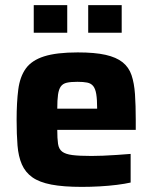

<svg xmlns="http://www.w3.org/2000/svg" viewBox="-20 -723 597 751"><path d="M300 8Q228 8 181 -1Q134 -10 106.5 -29.5Q79 -49 65.5 -80Q52 -111 48.5 -154Q45 -197 45 -254Q45 -323 51.5 -373Q58 -423 81 -455Q104 -487 152.5 -502.5Q201 -518 284 -518Q351 -518 393 -508.5Q435 -499 459.5 -479.5Q484 -460 494.5 -429Q505 -398 508 -354.5Q511 -311 511 -254V-215H204Q204 -181 207 -160.5Q210 -140 223 -130Q236 -120 263 -116.5Q290 -113 338 -113Q357 -113 383 -114Q409 -115 437.5 -117Q466 -119 491 -121V-9Q469 -4 437.5 0Q406 4 370 6Q334 8 300 8ZM360 -282V-298Q360 -334 356.5 -355Q353 -376 344.5 -386.5Q336 -397 321 -400Q306 -403 283 -403Q257 -403 241.5 -399.5Q226 -396 218 -385Q210 -374 207 -353Q204 -332 204 -298H377ZM112 -595V-703H243V-595ZM325 -595V-703H456V-595Z"/></svg>

Font: Saira Thin
Style: Bold
Weight: 700
Version: Version 1.101